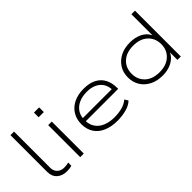

<svg xmlns="http://www.w3.org/2000/svg" viewBox="36 -1392 2087 2087"><g transform="rotate(-45 1079.5 -348.5)"><path d="M280 8Q208 8 164.5 -31.5Q121 -71 121 -140V-705H176V-148Q176 -117 189.5 -93Q203 -69 227.5 -55.5Q252 -42 286 -42Q301 -42 319 -44Q337 -46 355 -50L353 -1Q336 3 318.5 5.5Q301 8 280 8Z M475 -626V-698H555V-626ZM488 0V-492H543V0Z M1055 8Q965 8 895.5 -21Q826 -50 788 -107Q750 -164 750 -245Q750 -320 785 -377.5Q820 -435 885 -467.5Q950 -500 1040 -500Q1129 -500 1187.5 -469Q1246 -438 1275.5 -382Q1305 -326 1305 -250V-233H784V-280H1282L1254 -258Q1254 -351 1196.5 -401.5Q1139 -452 1039 -452Q973 -452 921 -429.5Q869 -407 838 -363Q807 -319 807 -255V-247Q807 -181 838 -135.5Q869 -90 926 -66Q983 -42 1060 -42Q1119 -42 1173.5 -55.5Q1228 -69 1270 -104L1295 -64Q1256 -26 1191 -9Q1126 8 1055 8Z M1751 8Q1666 8 1602.5 -24Q1539 -56 1503 -113Q1467 -170 1467 -246Q1467 -322 1503.5 -379Q1540 -436 1603.5 -468Q1667 -500 1751 -500Q1832 -500 1893.5 -468.5Q1955 -437 1980 -381V-705H2035V0H1983V-113H1982Q1956 -57 1894 -24.5Q1832 8 1751 8ZM1752 -42Q1858 -42 1919 -99Q1980 -156 1980 -245Q1980 -336 1919 -393Q1858 -450 1753 -450Q1646 -450 1585 -393Q1524 -336 1524 -245Q1524 -156 1584.5 -99Q1645 -42 1752 -42Z"/></g></svg>

Font: Nunito Sans 7pt Expanded ExtraLight
Style: Regular
Weight: 250
Width: 7
Designer: Vernon Adams
Foundry: Vernon Adams
Version: Version 3.101;gftools[0.9.27]